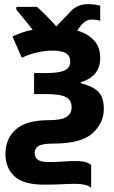

<svg xmlns="http://www.w3.org/2000/svg" viewBox="-20 -694 561 941"><path d="M411.1 -673.8C376.5 -673.8 347.7 -661.6 325.2 -637.2C302.2 -612.3 279.3 -588.4 255.9 -564.9C221.2 -604 186.5 -638.7 161.1 -660.2H60.1V-647C80.1 -621.6 113.3 -583 140.1 -547.9C103.5 -541.5 71.8 -529.3 41 -515.1L86.9 -411.1C136.2 -434.1 187.5 -445.8 237.8 -445.8C299.8 -445.8 324.2 -427.7 324.2 -393.1C324.2 -348.6 285.2 -335.9 201.2 -335.9H147V-232.9H208C254.4 -232.9 286.6 -227.5 304.7 -217.3C322.3 -206.5 331.1 -189.9 331.1 -168C331.1 -147.9 323.2 -132.8 307.1 -121.6C291 -110.4 261.2 -105 217.8 -105C145 -105 91.8 -89.8 58.1 -60.1C23.9 -30.3 6.8 10.3 6.8 61C6.8 106.4 21.5 142.6 50.8 169.9C79.6 197.3 127.9 210.9 194.8 210.9C228.5 210.9 257.3 210.4 281.7 209C305.7 207.5 330.1 207 355 207C368.2 207 382.3 208.5 396.5 211.9C410.6 215.3 420.9 220.2 426.8 227.1V115.2C415 103 392.1 95.2 351.1 95.2C328.1 95.2 307.6 96.2 289.6 97.7C271.5 99.1 247.6 100.1 217.8 100.1C172.9 100.1 149.9 88.9 149.9 54.2C149.9 41 155.8 30.3 168 22C180.2 13.7 204.6 9.8 241.2 9.8C332.5 9.8 396.5 -7.3 433.6 -41C470.2 -74.7 488.8 -114.3 488.8 -159.2C488.8 -199.7 479 -229 459.5 -246.6C439.9 -264.2 412.1 -277.3 376 -286.1V-291C434.6 -308.6 471.2 -345.2 471.2 -411.1C471.2 -446.3 460.9 -475.1 439.9 -497.1C418.9 -519 391.6 -534.7 358.9 -543.9C377.9 -577.1 403.3 -598.1 426.8 -598.1C445.8 -598.1 460.4 -596.2 471.2 -591.8V-666C461.4 -668.5 442.9 -673.8 411.1 -673.8Z"/></svg>

Font: Avrile Sans
Style: Bold
Weight: 700
Designer: Monotype Design Team, Google (font), Stefan Peev (BGR Cyrillic), Cristiano Sobral (main changes)
Foundry: The Avrile Sans Project Authors
Version: Version 3.110